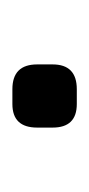

<svg xmlns="http://www.w3.org/2000/svg" viewBox="63 -457 144 310"><g transform="rotate(90 135.0 -302.0)"><path d="M124 -250Q84 -250 84 -290V-315Q84 -354 124 -354H148Q186 -354 186 -315V-290Q186 -250 148 -250Z"/></g></svg>

Font: Jura Light
Style: Bold
Weight: 700
Version: Version 5.104